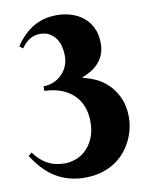

<svg xmlns="http://www.w3.org/2000/svg" viewBox="-91 -565 625 824"><g transform="rotate(-10 221.5 -153.0)"><path d="M213.9 -506.8Q246.6 -506.8 276.6 -497.3Q306.6 -487.8 329.3 -469Q352.1 -450.2 365.5 -421.9Q378.9 -393.6 378.9 -356Q378.9 -325.7 369.4 -304Q359.9 -282.2 344.7 -266.8Q329.6 -251.5 311.5 -241.5Q293.5 -231.4 276.9 -225.1V-222.2Q303.2 -216.8 332.5 -203.4Q361.8 -189.9 386.2 -165.8Q410.6 -141.6 426.8 -105.7Q442.9 -69.8 442.9 -20Q442.9 1 437.5 25.6Q432.1 50.3 420.7 75Q409.2 99.6 391.1 122.3Q373 145 347.7 162.6Q322.3 180.2 288.6 190.7Q254.9 201.2 212.9 201.2Q179.7 201.2 152.1 194.3Q124.5 187.5 102.1 176.3Q79.6 165 62 150.6Q44.4 136.2 31 121.6Q17.6 106.9 7.6 92.8Q-2.4 78.6 -9.8 67.9L4.9 55.2Q29.8 89.8 62.3 107.9Q94.7 126 140.1 126Q160.2 126 184.1 117.9Q208 109.9 228.5 91.3Q249 72.8 262.9 42.2Q276.9 11.7 276.9 -33.2Q276.9 -66.4 266.4 -95.5Q255.9 -124.5 234.6 -146.2Q213.4 -168 181.2 -181.2Q148.9 -194.3 105 -195.8V-215.8Q125.5 -215.8 145.5 -223.1Q165.5 -230.5 181.6 -245.1Q197.8 -259.8 207.8 -281Q217.8 -302.2 217.8 -330.1Q217.8 -349.6 213.1 -369.1Q208.5 -388.7 197.8 -404.3Q187 -419.9 170.2 -429.9Q153.3 -439.9 128.9 -439.9Q114.7 -439.9 103 -436.3Q91.3 -432.6 81.5 -426.3Q71.8 -419.9 63.2 -410.9Q54.7 -401.9 46.9 -391.1L32.2 -402.8Q47.4 -425.8 65.9 -444.8Q84.5 -463.9 106.7 -477.8Q128.9 -491.7 155.5 -499.3Q182.1 -506.8 213.9 -506.8Z"/></g></svg>

Font: Berkshire Swash
Style: Regular
Weight: 700
Designer: Astigmatic (AOETI)
Foundry: Astigmatic (AOETI)
Version: Version 1.000